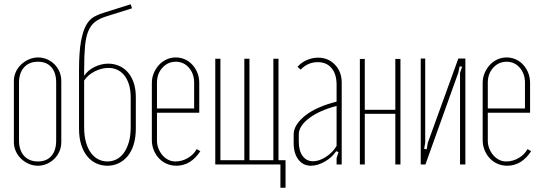

<svg xmlns="http://www.w3.org/2000/svg" viewBox="-20 -770 2547 899"><path d="M158 -501Q180 -501 200 -492.5Q220 -484 235 -469Q250 -454 258.5 -434Q267 -414 267 -391V-104Q267 -82 258.5 -62Q250 -42 235 -27Q220 -12 200 -3Q180 6 157 6Q135 6 114.5 -3Q94 -12 78.5 -27Q63 -42 54 -62Q45 -82 45 -104V-391Q45 -413 54 -433Q63 -453 79 -468Q95 -483 115.5 -492Q136 -501 158 -501ZM158 -481Q116 -481 92.5 -454.5Q69 -428 69 -383V-112Q69 -67 92.5 -40.5Q116 -14 158 -14Q198 -14 220.5 -39.5Q243 -65 243 -112V-383Q243 -430 220.5 -455.5Q198 -481 158 -481Z M350 -169V-441Q350 -525 359 -575Q368 -625 383.5 -652.5Q399 -680 421.5 -692Q444 -704 471 -712L592 -750L598 -731L477 -693Q445 -683 425 -667.5Q405 -652 393.5 -624.5Q382 -597 378 -553Q374 -509 374 -441V-415Q392 -442 423.5 -457Q455 -472 487 -472Q512 -472 535.5 -462.5Q559 -453 577 -433.5Q595 -414 605.5 -384Q616 -354 616 -314V-170Q616 -125 605.5 -92Q595 -59 576.5 -37.5Q558 -16 534 -5Q510 6 483 6Q456 6 432 -4.5Q408 -15 389.5 -37Q371 -59 360.5 -91.5Q350 -124 350 -169ZM374 -393V-174Q374 -133 383 -102.5Q392 -72 407 -52.5Q422 -33 441.5 -23.5Q461 -14 483 -14Q505 -14 524.5 -23.5Q544 -33 559 -53Q574 -73 583 -103.5Q592 -134 592 -175V-312Q592 -349 583.5 -375.5Q575 -402 560.5 -419Q546 -436 527.5 -444Q509 -452 488 -452Q457 -452 425 -436.5Q393 -421 374 -393Z M691 -381Q691 -406 700 -427.5Q709 -449 724 -465.5Q739 -482 759.5 -491.5Q780 -501 803 -501Q826 -501 846 -492Q866 -483 881 -466.5Q896 -450 904.5 -428.5Q913 -407 913 -381V-242H715V-112Q715 -92 722 -74.5Q729 -57 740.5 -43.5Q752 -30 767.5 -22Q783 -14 801 -14Q832 -14 859.5 -30Q887 -46 901 -72L918 -62Q873 6 806 6Q782 6 761 -3Q740 -12 724.5 -28.5Q709 -45 700 -67Q691 -89 691 -114ZM889 -262V-383Q889 -425 864.5 -453Q840 -481 803 -481Q766 -481 740.5 -453Q715 -425 715 -383V-262Z M988 -495H1012V-20H1124V-495H1148V-20H1260V-495H1284V0H988ZM1269 -20H1317V109H1293V0H1269Z M1355 -141Q1355 -164 1369.5 -186.5Q1384 -209 1410 -229.5Q1436 -250 1473.5 -266.5Q1511 -283 1556 -294V-373Q1556 -423 1532.5 -451Q1509 -479 1468 -479Q1421 -479 1388 -444L1373 -457Q1390 -477 1416 -488.5Q1442 -500 1469 -500Q1517 -500 1548.5 -467Q1580 -434 1580 -383V0H1556V-30L1565 -58L1554 -62Q1535 -33 1501 -13.5Q1467 6 1436 6Q1399 6 1377 -23Q1355 -52 1355 -100ZM1446 -15Q1475 -15 1507 -36Q1539 -57 1556 -87V-274Q1517 -264 1484.5 -249.5Q1452 -235 1428.5 -217.5Q1405 -200 1392 -180.5Q1379 -161 1379 -141V-107Q1379 -64 1397 -39.5Q1415 -15 1446 -15Z M1688 -494V-256H1831V-494H1855V0H1831V-237H1688V0H1665V-494Z M2159 -496V0H2134V-429L2144 -458L2132 -459L2126 -430L1972 0H1950V-496H1971V-102L1966 -73L1978 -71L1983 -101L2126 -496Z M2240 -381Q2240 -406 2249 -427.5Q2258 -449 2273 -465.5Q2288 -482 2308.5 -491.5Q2329 -501 2352 -501Q2375 -501 2395 -492Q2415 -483 2430 -466.5Q2445 -450 2453.5 -428.5Q2462 -407 2462 -381V-242H2264V-112Q2264 -92 2271 -74.5Q2278 -57 2289.5 -43.5Q2301 -30 2316.5 -22Q2332 -14 2350 -14Q2381 -14 2408.5 -30Q2436 -46 2450 -72L2467 -62Q2422 6 2355 6Q2331 6 2310 -3Q2289 -12 2273.5 -28.5Q2258 -45 2249 -67Q2240 -89 2240 -114ZM2438 -262V-383Q2438 -425 2413.5 -453Q2389 -481 2352 -481Q2315 -481 2289.5 -453Q2264 -425 2264 -383V-262Z"/></svg>

Font: Moniqa Thin Paragraph
Style: Regular
Weight: 100
Designer: Rajesh Rajput
Foundry: Rajesh Rajput
Version: Version 1.000